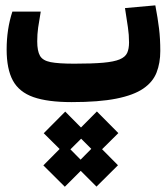

<svg xmlns="http://www.w3.org/2000/svg" viewBox="-20 -378 626 720"><path d="M248.5 4.9Q158.7 4.9 105.2 -13.9Q51.8 -32.7 28.3 -75.9Q4.9 -119.1 4.9 -192.4Q4.9 -268.6 26.4 -334.5H132.8Q126.5 -298.8 123 -274.2Q119.6 -249.5 119.6 -223.1Q119.6 -187 129.9 -168.9Q140.1 -150.9 169.9 -145Q199.7 -139.2 258.3 -139.2Q326.2 -139.2 366.9 -142.8Q407.7 -146.5 428.7 -155.3Q449.7 -164.1 456.8 -179.4Q463.9 -194.8 463.9 -218.8Q463.9 -247.6 459.7 -275.4Q455.6 -303.2 448.7 -347.7L562.5 -357.9Q571.8 -309.1 576.4 -271Q581.1 -232.9 581.1 -187Q581.1 -141.6 567.1 -106Q553.2 -70.3 517.1 -45.7Q481 -21 416 -8.1Q351.1 4.9 248.5 4.9ZM223.1 322.3 142.6 242.2 203.6 180.7 144 121.6 224.6 40.5 283.7 100.1 343.3 40 423.8 121.1 362.8 181.6 422.4 241.7 341.8 321.8 282.7 262.7ZM282.2 220.7 322.3 180.2 284.2 142.1 244.1 182.1Z"/></svg>

Font: Cascadia Mono
Style: Bold
Weight: 700
Monospace: yes
Designer: Aaron Bell
Foundry: Saja Typeworks
Version: Version 2404.023; ttfautohint (v1.8.4)